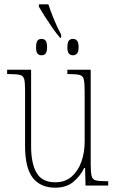

<svg xmlns="http://www.w3.org/2000/svg" viewBox="-20 -859 540 889"><path d="M258 -684Q241 -704 222.5 -730.5Q204 -757 187.5 -783Q171 -809 160 -828V-839H204Q213 -811 228.5 -772.5Q244 -734 263 -699V-684ZM173 -603Q160 -603 153.5 -611Q147 -619 147 -640Q147 -663 153.5 -671Q160 -679 173 -679Q184 -679 191 -671Q198 -663 198 -640Q198 -619 191 -611Q184 -603 173 -603ZM318 -603Q306 -603 299 -611Q292 -619 292 -640Q292 -663 299 -671Q306 -679 318 -679Q329 -679 336.5 -671Q344 -663 344 -640Q344 -619 336.5 -611Q329 -603 318 -603ZM235 10Q168 10 132 -35.5Q96 -81 96 -184V-443Q96 -477 92 -492.5Q88 -508 72.5 -512Q57 -516 24 -516H13V-536H124V-182Q124 -102 149.5 -58.5Q175 -15 236 -15Q282 -15 312 -41.5Q342 -68 357 -110.5Q372 -153 372 -203V-431Q372 -471 368.5 -489Q365 -507 350 -511.5Q335 -516 300 -516H292V-536H400V-99Q400 -62 404 -45Q408 -28 423 -24Q438 -20 470 -20H481V0H376L374 -81H370Q351 -43 319 -16.5Q287 10 235 10Z"/></svg>

Font: Noto Serif Condensed Thin
Style: Regular
Weight: 100
Width: 3
Designer: Monotype Design Team
Foundry: Monotype Imaging Inc.
Version: Version 2.013; ttfautohint (v1.8.4.7-5d5b)